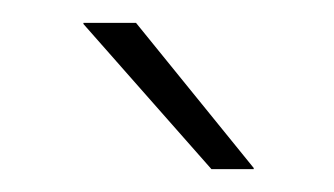

<svg xmlns="http://www.w3.org/2000/svg" viewBox="-20 -701 292 168"><path d="M99 -681 202 -554V-553H165L53 -680V-681Z"/></svg>

Font: Anek Gurmukhi ExtraLight
Style: Regular
Weight: 250
Designer: Sarang Kulkarni (Gurmukhi), Yesha Goshar (Latin)
Foundry: Ek Type
Version: Version 1.003